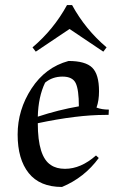

<svg xmlns="http://www.w3.org/2000/svg" viewBox="-20 -727 466 762"><path d="M238 -57Q301 -57 361 -110L372 -100Q315 -22 226 15Q138 15 94 -40Q50 -95 50 -193Q50 -291 105 -375.5Q160 -460 252 -485Q319 -485 346 -458.5Q373 -432 373 -365Q373 -327 363 -300Q384 -292 412 -292L411 -271Q405 -271 398 -271Q286 -271 130 -238Q130 -105 182 -72Q204 -57 238 -57ZM159 -399Q132 -343 130 -264Q212 -291 293 -305Q293 -371 280.5 -397Q268 -423 228 -423Q188 -423 159 -399ZM256 -612 122 -522 109 -539Q193 -610 246 -707H266Q319 -610 403 -539L390 -522Z"/></svg>

Font: Almendra
Style: Regular
Weight: 400
Designer: Ana Sanfelippo
Foundry: Ana Sanfelippo
Version: Version 1.004